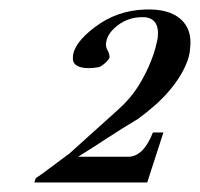

<svg xmlns="http://www.w3.org/2000/svg" viewBox="-20 -822 420 403"><path d="M371 -688Q359 -659 334 -630Q309 -601 269 -572Q237 -553 206.5 -533Q176 -513 144 -493H249Q281 -493 301 -544H323L289 -439H52L55 -448Q66 -455 83 -468Q100 -481 126 -500L227 -591Q253 -614 269.5 -640Q286 -666 297 -694Q303 -709 306 -720.5Q309 -732 311 -742Q316 -786 279 -786Q250 -786 228 -769.5Q206 -753 203 -734Q201 -725 205.5 -717Q210 -709 210 -702Q209 -697 200.5 -689.5Q192 -682 187 -681Q181 -680 176.5 -679.5Q172 -679 167 -679Q131 -679 133 -702Q134 -731 179 -765Q225 -800 284 -802Q334 -804 359 -782Q384 -760 379 -720Q378 -704 371 -688Z"/></svg>

Font: DG Didot
Style: Bold Italic
Weight: 700
Designer: David Gatwood, Takis Katsoulidis, and George D. Matthiopoulos
Foundry: David Gatwood
Version: Version 1.0